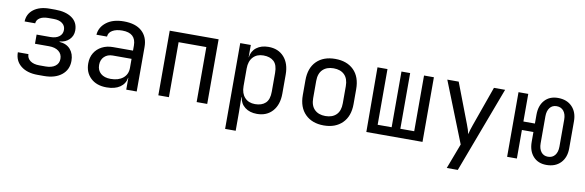

<svg xmlns="http://www.w3.org/2000/svg" viewBox="-51 -994 4902 1609"><g transform="rotate(10 2400.0 -190.0)"><path d="M266 7Q176 7 123 -35.5Q70 -78 70 -151H160Q160 -116 188.5 -95Q217 -74 266 -74H319Q371 -74 401 -96.5Q431 -119 431 -158Q431 -199 401 -222.5Q371 -246 319 -246H199V-324H316Q363 -324 390.5 -345Q418 -366 418 -402Q418 -437 391 -457.5Q364 -478 317 -478H270Q226 -478 199.5 -461Q173 -444 171 -415H81Q83 -480 134 -518.5Q185 -557 270 -557H317Q407 -557 459.5 -520Q512 -483 512 -414Q512 -368 480.5 -336.5Q449 -305 399 -301V-297Q459 -293 492 -255Q525 -217 525 -157Q525 -82 469.5 -37.5Q414 7 319 7Z M852 10Q767 10 717 -37.5Q667 -85 667 -162Q667 -213 690 -251Q713 -289 754 -310.5Q795 -332 848 -332H1018V-375Q1018 -482 901 -482Q849 -482 817 -463Q785 -444 783 -410H693Q698 -475 753.5 -517.5Q809 -560 901 -560Q1001 -560 1054.5 -512Q1108 -464 1108 -378V0H1019V-100H1017Q1009 -49 966 -19.5Q923 10 852 10ZM874 -66Q940 -66 979 -98Q1018 -130 1018 -185V-262H858Q814 -262 786.5 -235.5Q759 -209 759 -165Q759 -119 789.5 -92.5Q820 -66 874 -66Z M1292 0V-550H1708V0H1618V-468H1382V0Z M1892 180V-550H1982V-445H1983Q1990 -499 2030 -529.5Q2070 -560 2132 -560Q2215 -560 2264 -505.5Q2313 -451 2313 -356V-195Q2313 -100 2264 -45Q2215 10 2132 10Q2070 10 2030 -21Q1990 -52 1983 -105H1980L1982 20V180ZM2102 -68Q2159 -68 2191 -98Q2223 -128 2223 -195V-355Q2223 -423 2191 -452.5Q2159 -482 2102 -482Q2047 -482 2014.5 -447Q1982 -412 1982 -350V-200Q1982 -138 2014.5 -103Q2047 -68 2102 -68Z M2700 8Q2601 8 2542.5 -50Q2484 -108 2484 -212V-338Q2484 -443 2542 -500.5Q2600 -558 2700 -558Q2800 -558 2858 -500.5Q2916 -443 2916 -338V-212Q2916 -108 2857.5 -50Q2799 8 2700 8ZM2700 -72Q2759 -72 2792.5 -105Q2826 -138 2826 -202V-348Q2826 -412 2792.5 -445Q2759 -478 2700 -478Q2642 -478 2608 -445Q2574 -412 2574 -348V-202Q2574 -138 2608 -105Q2642 -72 2700 -72Z M3062 0 3060 -550H3145V-76H3264V-550H3338V-76H3456V-550H3540V0Z M3778 180 3859 -34 3654 -550H3751L3881 -210Q3889 -190 3896 -168Q3903 -146 3906 -130Q3909 -146 3916 -168Q3923 -190 3930 -210L4051 -550H4146L3872 180Z M4595 10Q4524 10 4482.5 -36Q4441 -82 4441 -160V-243H4343V0H4260V-550H4343V-315H4441V-390Q4441 -468 4482.5 -514Q4524 -560 4595 -560Q4671 -560 4715.5 -514Q4760 -468 4760 -390V-160Q4760 -82 4715.5 -36Q4671 10 4595 10ZM4596 -60Q4634 -60 4655.5 -87Q4677 -114 4677 -160V-390Q4677 -436 4655.5 -463Q4634 -490 4596 -490Q4559 -490 4538 -463Q4517 -436 4517 -390V-160Q4517 -114 4538 -87Q4559 -60 4596 -60Z"/></g></svg>

Font: JetBrainsMonoNL NFM
Style: Regular
Weight: 400
Monospace: yes
Designer: Philipp Nurullin, Konstantin Bulenkov
Foundry: JetBrains
Version: Version 2.304; ttfautohint (v1.8.4.7-5d5b);Nerd Fonts 3.3.0